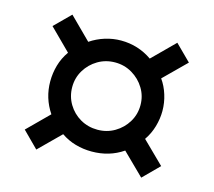

<svg xmlns="http://www.w3.org/2000/svg" viewBox="-81 -741 800 719"><g transform="rotate(15 318.5 -381.5)"><path d="M115.7 -119.6 54.7 -180.7 136.2 -261.7Q100.1 -315.4 100.1 -379.9Q100.1 -412.1 108.9 -442.9Q117.7 -473.6 136.7 -500.5L54.7 -582L115.7 -642.6L199.2 -559.6Q225.1 -577.1 255.6 -586.7Q286.1 -596.2 317.4 -596.2Q383.8 -596.2 438 -558.6L522.5 -642.6L583.5 -582L498.5 -498Q515.6 -474.1 525.1 -443.6Q534.7 -413.1 534.7 -380.9Q534.7 -351.1 525.9 -320.6Q517.1 -290 499 -263.7L583.5 -180.7L522.5 -119.6L438.5 -202.1Q385.7 -166 317.4 -166Q284.7 -166 254.6 -174.6Q224.6 -183.1 198.2 -201.2ZM317.4 -250.5Q354 -250.5 384 -268.3Q414.1 -286.1 431.9 -315.7Q449.7 -345.2 449.7 -380.9Q449.7 -416.5 431.6 -446Q413.6 -475.6 383.5 -493.4Q353.5 -511.2 317.4 -511.2Q280.8 -511.2 250.7 -493.4Q220.7 -475.6 202.9 -446Q185.1 -416.5 185.1 -380.9Q185.1 -344.7 202.9 -314.9Q220.7 -285.2 250.7 -267.8Q280.8 -250.5 317.4 -250.5Z"/></g></svg>

Font: Kameron
Style: Bold
Weight: 700
Designer: Vernon Adams
Foundry: Vernon Adams
Version: Version 1.100